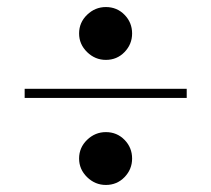

<svg xmlns="http://www.w3.org/2000/svg" viewBox="-20 -650 600 545"><path d="M280.5 -480Q250 -480 227.2 -502.2Q204.5 -524.5 204.5 -555Q204.5 -586 227.2 -608Q250 -630 280.5 -630Q312 -630 333.5 -608Q355 -586 355 -555Q355 -524.5 333.5 -502.2Q312 -480 280.5 -480ZM50 -372V-398H510V-372ZM280.5 -125Q250 -125 227.2 -147.2Q204.5 -169.5 204.5 -200Q204.5 -231 227.2 -253Q250 -275 280.5 -275Q312 -275 333.5 -253Q355 -231 355 -200Q355 -169.5 333.5 -147.2Q312 -125 280.5 -125Z"/></svg>

Font: Bodoni Moda 9pt
Style: Bold
Weight: 700
Designer: Owen Earl
Foundry: indestructible type
Version: Version 2.005